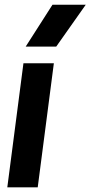

<svg xmlns="http://www.w3.org/2000/svg" viewBox="-20 -800 386 820"><path d="M204.1 -779.8H346.2L220.2 -601.1H89.8ZM11.2 0 80.1 -529.8H210L141.1 0Z"/></svg>

Font: Cooper Hewitt
Style: Semibold Italic
Weight: 710
Designer: Village Type and Design LLC
Foundry: Cooper Hewitt Smithsonian Design Museum
Version: 1.000